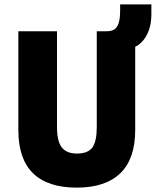

<svg xmlns="http://www.w3.org/2000/svg" viewBox="-20 -848 713 879"><path d="M331 11Q199 11 131.5 -54.5Q64 -120 64 -253V-705H241V-266Q241 -201 263 -173Q285 -145 332 -145Q383 -145 403 -173Q423 -201 423 -266V-705H599V-253Q599 -121 531 -55Q463 11 331 11ZM574 -626 470 -690V-705Q492 -705 505 -714.5Q518 -724 524 -745Q530 -766 530 -802V-828H673V-782Q673 -741 661 -708Q649 -675 626.5 -653Q604 -631 574 -626Z"/></svg>

Font: Nunito Sans 7pt Condensed Black
Style: Regular
Weight: 900
Width: 3
Designer: Vernon Adams
Foundry: Vernon Adams
Version: Version 3.101;gftools[0.9.27]